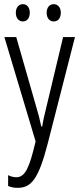

<svg xmlns="http://www.w3.org/2000/svg" viewBox="-20 -892 387 922"><path d="M56 -831C56 -805 70 -789 90 -789C109 -789 123 -804 123 -831C123 -857 109 -872 90 -872C70 -872 56 -856 56 -831ZM204 -831C204 -805 218 -789 238 -789C258 -789 272 -804 272 -831C272 -857 257 -872 238 -872C219 -872 204 -857 204 -831ZM340 -714H283L198 -358C192 -334 187 -313 183 -285H178C170 -322 165 -342 160 -358L58 -714H1L151 -213C122 -90 102 -41 59 -41C45 -41 32 -44 19 -51V1C32 7 47 10 65 10C130 10 165 -32 209 -202Z"/></svg>

Font: Noto Sans Display Condensed Light
Style: Regular
Weight: 300
Width: 3
Designer: Monotype Design Team
Foundry: Monotype Imaging Inc.
Version: Version 1.900